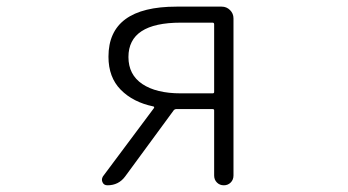

<svg xmlns="http://www.w3.org/2000/svg" viewBox="-20 -553 1040 573"><path d="M614.3 -274.4Q619.1 -274.4 619.1 -278.3V-480.5Q619.1 -485.4 614.3 -485.4H519.5Q363.3 -485.4 363.3 -382.8Q363.3 -330.1 404.8 -302.2Q446.3 -274.4 519.5 -274.4ZM506.8 -533.2H641.6Q656.2 -533.2 666.5 -522.9Q676.8 -512.7 676.8 -498V-29.3Q676.8 -16.6 668.5 -8.3Q660.2 0 647.9 0Q635.7 0 627.4 -8.3Q619.1 -16.6 619.1 -29.3V-223.6Q619.1 -227.5 614.3 -227.5H505.9Q502 -227.5 499 -224.6L353.5 -26.4Q334 0 300.8 0Q290 0 286.1 -8.8Q284.2 -12.7 284.2 -16.6Q284.2 -21.5 287.1 -26.4L439.5 -230.5Q441.4 -234.4 437.5 -235.4Q377 -248 340.3 -285.2Q303.7 -322.3 303.7 -383.8Q303.7 -533.2 506.8 -533.2Z"/></svg>

Font: Gen Jyuu Gothic L Monospace Light
Style: Regular
Weight: 300
Designer: [Source Han Sans]
Ryoko NISHIZUKA  (kana & ideographs); Paul D. Hunt (Latin, Greek & Cyrillic); Wenlong ZHANG  (bopomofo
Version: Version 1.002.20150607